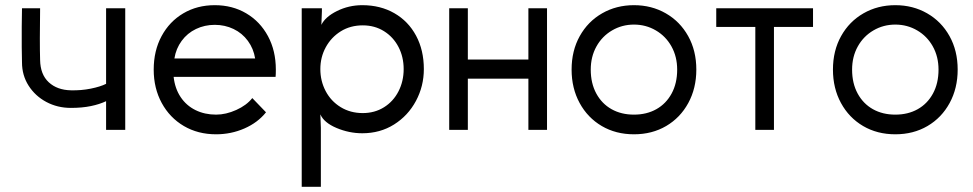

<svg xmlns="http://www.w3.org/2000/svg" viewBox="-20 -502 3760 742"><path d="M464 0H390V-111Q365 -99 331 -92Q297 -85 254 -85Q202 -85 159 -108Q116 -131 90.5 -171Q65 -211 65 -261L64 -320Q64 -360 64 -399.5Q64 -439 65 -470H135Q133 -337 135 -270Q136 -214 168.5 -184Q201 -154 254 -153Q294 -152 331 -159.5Q368 -167 390 -178V-470H464Z M815 17Q745 17 690.5 -15Q636 -47 605 -104Q574 -161 574 -233Q574 -306 604.5 -362.5Q635 -419 688.5 -450.5Q742 -482 810 -482Q878 -482 931.5 -450.5Q985 -419 1015.5 -362.5Q1046 -306 1046 -233Q1046 -214 1045 -205H651Q656 -160 678 -127Q700 -94 735.5 -76.5Q771 -59 815 -59Q853 -59 893 -77Q933 -95 955 -123L1008 -68Q976 -28 924.5 -5.5Q873 17 815 17ZM810 -406Q771 -406 737.5 -390Q704 -374 682 -344Q660 -314 654 -276H966Q960 -314 938 -344Q916 -374 882.5 -390Q849 -406 810 -406Z M1540 -235Q1540 -282 1520 -320.5Q1500 -359 1464 -381.5Q1428 -404 1382 -404Q1334 -404 1297 -381Q1260 -358 1239 -319.5Q1218 -281 1218 -235Q1218 -189 1238.5 -150Q1259 -111 1296.5 -88Q1334 -65 1382 -65Q1428 -65 1464 -87.5Q1500 -110 1520 -149Q1540 -188 1540 -235ZM1618 -235Q1618 -169 1587.5 -112Q1557 -55 1503 -21Q1449 13 1380 13Q1329 13 1280.5 -7.5Q1232 -28 1218 -60L1220 -8V220H1146V-470H1224V-458L1222 -406Q1237 -437 1282.5 -459.5Q1328 -482 1380 -482Q1450 -482 1504 -451Q1558 -420 1588 -364Q1618 -308 1618 -235Z M2094 0H2022V-198H1788V0H1716V-470H1788V-272H2022V-470H2094Z M2263 -233Q2263 -180 2284.5 -140.5Q2306 -101 2343.5 -80Q2381 -59 2430 -59Q2479 -59 2516.5 -80Q2554 -101 2575.5 -140.5Q2597 -180 2597 -233Q2597 -283 2575 -322.5Q2553 -362 2514.5 -384.5Q2476 -407 2430 -407Q2384 -407 2345.5 -384.5Q2307 -362 2285 -322.5Q2263 -283 2263 -233ZM2189 -233Q2189 -306 2220.5 -362.5Q2252 -419 2307 -450.5Q2362 -482 2430 -482Q2498 -482 2553 -450.5Q2608 -419 2639.5 -362.5Q2671 -306 2671 -233Q2671 -161 2640 -104Q2609 -47 2554.5 -15Q2500 17 2430 17Q2360 17 2305.5 -15Q2251 -47 2220 -104Q2189 -161 2189 -233Z M2899 0V-398H2748V-470H3122V-398H2971V0Z M3273 -233Q3273 -180 3294.5 -140.5Q3316 -101 3353.5 -80Q3391 -59 3440 -59Q3489 -59 3526.5 -80Q3564 -101 3585.5 -140.5Q3607 -180 3607 -233Q3607 -283 3585 -322.5Q3563 -362 3524.5 -384.5Q3486 -407 3440 -407Q3394 -407 3355.5 -384.5Q3317 -362 3295 -322.5Q3273 -283 3273 -233ZM3199 -233Q3199 -306 3230.5 -362.5Q3262 -419 3317 -450.5Q3372 -482 3440 -482Q3508 -482 3563 -450.5Q3618 -419 3649.5 -362.5Q3681 -306 3681 -233Q3681 -161 3650 -104Q3619 -47 3564.5 -15Q3510 17 3440 17Q3370 17 3315.5 -15Q3261 -47 3230 -104Q3199 -161 3199 -233Z"/></svg>

Font: Kreadon
Style: Regular
Weight: 400
Designer: kohakuno
Foundry: StudioGnu
Version: Version 1.000;Glyphs 3.1.2 (3151)